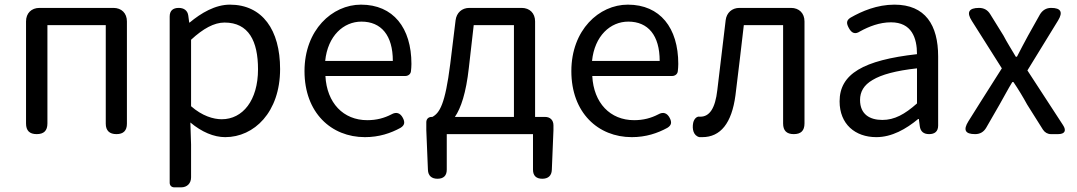

<svg xmlns="http://www.w3.org/2000/svg" viewBox="-20 -577 4634 826"><path d="M92 -271V-46C92 -15 107 0 138 0C169 0 184 -15 184 -46V-469H435V-45C435 -15 451 0 481 0C511 0 526 -15 526 -45V-485C526 -520 503 -543 468 -543H309H150C115 -543 92 -520 92 -485Z M710 -157V209C710 221 718 229 730 229H756H759C785 229 802 212 802 186V45L799 -50C848 -9 900 13 949 13C1073 13 1185 -94 1185 -280C1185 -448 1109 -557 969 -557C906 -557 845 -521 796 -480H794L790 -510C787 -532 771 -543 749 -543C724 -543 710 -531 710 -506ZM802 -334V-406C854 -454 901 -480 946 -480C1050 -480 1090 -400 1090 -279C1090 -145 1024 -64 934 -64C898 -64 850 -78 802 -120V-263Z M1654 -250H1723C1737 -250 1747 -259 1748 -271C1749 -280 1750 -291 1750 -302C1750 -457 1672 -557 1533 -557C1409 -557 1290 -448 1290 -271C1290 -92 1405 13 1550 13C1611 13 1661 -4 1703 -27C1721 -38 1723 -51 1713 -70C1702 -91 1685 -97 1664 -85C1633 -69 1600 -60 1560 -60C1457 -60 1386 -134 1380 -250H1563ZM1597 -315H1524H1379C1390 -423 1458 -484 1535 -484C1620 -484 1670 -425 1670 -315Z M2282 -308V-485C2282 -520 2259 -543 2224 -543H1999C1967 -543 1944 -522 1940 -490L1917 -302C1895 -127 1871 -91 1840 -74H1837C1823 -74 1814 -65 1814 -51V-17L1821 154C1822 179 1837 192 1862 192C1888 192 1902 179 1902 153V0H2087H2273V153C2273 179 2287 192 2313 192C2338 192 2353 179 2354 154L2361 -17V-38C2361 -60 2347 -74 2325 -74H2282ZM2191 -271V-74H2064H1937C1963 -112 1985 -177 1997 -285L2018 -469H2191Z M2802 -250H2871C2885 -250 2895 -259 2896 -271C2897 -280 2898 -291 2898 -302C2898 -457 2820 -557 2681 -557C2557 -557 2438 -448 2438 -271C2438 -92 2553 13 2698 13C2759 13 2809 -4 2851 -27C2869 -38 2871 -51 2861 -70C2850 -91 2833 -97 2812 -85C2781 -69 2748 -60 2708 -60C2605 -60 2534 -134 2528 -250H2711ZM2745 -315H2672H2527C2538 -423 2606 -484 2683 -484C2768 -484 2818 -425 2818 -315Z M3441 -271V-485C3441 -520 3418 -543 3383 -543H3274H3161C3129 -543 3106 -522 3102 -491C3090 -391 3078 -290 3066 -190C3057 -110 3032 -75 2993 -75C2992 -75 2991 -75 2991 -75C2976 -78 2965 -63 2962 -48C2957 -22 2963 7 2989 13C2992 13 2997 13 3001 13C3080 13 3128 -47 3144 -167C3157 -268 3168 -369 3180 -469H3349V-46C3349 -15 3364 0 3395 0C3426 0 3441 -15 3441 -46V-271Z M4016 -250V-334C4016 -469 3961 -557 3828 -557C3753 -557 3688 -529 3639 -501C3620 -489 3621 -476 3632 -456C3644 -434 3659 -428 3680 -442C3718 -463 3764 -481 3813 -481C3902 -481 3925 -414 3925 -344C3694 -318 3592 -259 3592 -141C3592 -43 3659 13 3750 13C3817 13 3878 -22 3930 -65H3933L3937 -34C3940 -11 3954 0 3977 0C4002 0 4016 -12 4016 -37V-167ZM3734 -233C3772 -256 3834 -273 3925 -283V-207V-132C3872 -85 3828 -61 3776 -61C3722 -61 3680 -85 3680 -147C3680 -182 3696 -211 3734 -233Z M4200 -141 4146 -55C4123 -18 4132 0 4175 0C4196 0 4212 -9 4223 -28L4280 -127C4299 -160 4316 -193 4335 -224H4340C4361 -193 4381 -160 4399 -127L4467 -19C4475 -7 4487 0 4501 0H4529H4532C4561 0 4569 -15 4553 -39L4400 -274L4532 -489C4554 -525 4544 -543 4502 -543C4481 -543 4465 -533 4454 -515L4403 -424C4386 -393 4371 -364 4355 -333H4350C4332 -364 4313 -393 4297 -424L4240 -516C4229 -534 4213 -543 4192 -543C4148 -543 4137 -524 4161 -487L4290 -283Z"/></svg>

Font: GenSenRounded2 TW R
Style: Regular
Weight: 400
Version: Version 2.100;PS 2.1;hotconv 16.6.51;makeotf.lib2.5.65220 DE